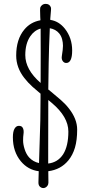

<svg xmlns="http://www.w3.org/2000/svg" viewBox="-20 -895 483 990"><path d="M229 -378.4 228.5 -117.2Q228.5 -80.1 228.5 -51.8Q278.3 -57.6 305.7 -99.6Q332.5 -142.1 332.5 -216.8Q332.5 -292.5 247.1 -364.3Q238.3 -371.6 229 -379.4ZM321.3 -570.3Q310.5 -570.3 303.5 -580.1Q296.4 -589.8 298.8 -605.5Q304.7 -642.1 304.7 -658.9Q304.7 -675.8 300.3 -692.6Q295.9 -709.5 285.2 -722.7Q267.6 -744.1 236.8 -749.5Q236.3 -742.7 236.3 -735.8Q234.4 -700.2 233.2 -658Q231.9 -615.7 231 -569.8Q229.5 -503.9 229 -433.6Q236.8 -427.7 244.1 -421.4Q269 -400.9 293.2 -379.9Q317.4 -358.9 335.9 -335Q377.9 -281.2 377.9 -226.8Q377.9 -172.4 366.5 -133.8Q355 -95.2 332.5 -67.9Q293.5 -20.5 229 -12.2Q229 22.9 229.5 32.2Q230.5 50.3 228 56.4Q225.6 62.5 221.7 66.4Q213.4 74.7 203.4 74.7Q193.4 74.7 185.5 67.1Q177.7 59.6 178.2 44.9Q178.7 16.6 179.7 -12.2Q124.5 -19 87.4 -63.5Q46.4 -113.3 46.4 -187Q46.4 -216.8 54.9 -231.4Q63.5 -246.1 76.9 -246.1Q90.3 -246.1 95.7 -238.5Q101.1 -231 101.8 -220.9Q102.5 -210.9 100.8 -200.7Q99.1 -190.4 99.1 -170.4Q99.1 -150.4 107.2 -125.2Q115.2 -100.1 129.9 -83.5Q150.4 -61 181.2 -54.2Q182.6 -107.4 184.6 -164.1Q189 -272.9 189 -386.7V-412.1Q168.5 -429.2 148.4 -446.8Q124.5 -468.3 105.5 -492.7Q63.5 -546.4 63.5 -608.4Q63.5 -692.4 105.5 -742.7Q137.2 -781.2 188.5 -790.5Q188 -800.3 187.5 -807.6Q185.5 -852.1 188.2 -857.7Q190.9 -863.3 195.3 -867.2Q203.1 -875 215.8 -875Q235.4 -875 242.2 -857.4Q244.1 -852.1 242.7 -839.4Q241.2 -826.7 239.3 -798.8Q239.3 -795.9 239.3 -792.5Q283.2 -786.1 314.5 -747.1Q352.1 -699.2 352.1 -634.8Q352.1 -570.3 321.3 -570.3ZM189.5 -467.3 189.9 -624Q189.9 -699.7 189.5 -747.6Q157.2 -738.8 136.2 -708Q110.4 -670.4 110.4 -610.8Q110.4 -536.1 189.5 -467.3Z"/></svg>

Font: Pompiere 
Style: Regular
Weight: 400
Designer: Karolina Lach
Foundry: Sorkin Type Co.
Version: Version 1.002